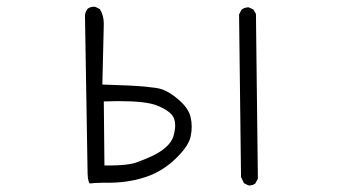

<svg xmlns="http://www.w3.org/2000/svg" viewBox="-20 -569 1040 578"><path d="M307.6 -70.8H294.4L292.5 -263.7Q322.8 -264.6 336.4 -264.6Q376.5 -264.6 406 -261.5Q435.5 -258.3 453.6 -251Q495.6 -233.9 503.9 -212.4Q507.3 -203.1 507.3 -190.2Q507.3 -177.2 502 -158.7Q491.2 -124.5 436.5 -98.6Q415.5 -88.9 390.1 -79.8Q364.7 -70.8 307.6 -70.8ZM347.7 -21Q384.8 -24.9 418.5 -36.1Q470.7 -53.2 512.7 -95.2Q547.9 -130.4 553.7 -157.2Q557.1 -172.9 557.1 -187.3Q557.1 -201.7 554.2 -214.4Q549.3 -240.2 521.5 -265.6Q492.2 -292 465.3 -300.8Q454.1 -304.7 416 -308.3Q377.9 -312 288.1 -314.5L292.5 -497.1Q292.5 -522.5 280.8 -541.5L267.1 -548.3Q265.6 -548.8 262 -548.8Q258.3 -548.8 253.2 -547.4Q248 -545.9 243.7 -542.5Q237.3 -534.2 235.8 -523.4L243.7 -46.9Q244.1 -32.2 246.1 -25.4Q248 -18.1 250 -16.6Q250 -16.6 253.9 -17.1Q257.8 -17.6 266.8 -18.1Q275.9 -18.6 286.4 -18.8Q296.9 -19 313 -19Q329.1 -19 347.7 -21ZM729.5 -10.7Q741.2 -10.7 748.5 -16.6L756.3 -30.8L750.5 -526.9L743.2 -540L730 -546.4Q729 -546.9 728 -546.9Q715.8 -546.9 707 -539.6L699.7 -525.4L705.6 -36.1L714.4 -17.6L727.1 -11.2Q728.5 -10.7 729.5 -10.7Z"/></svg>

Font: NaikaiFont
Style: ExtraLight
Weight: 200
Version: Version 1.89